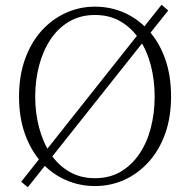

<svg xmlns="http://www.w3.org/2000/svg" viewBox="-20 -767 799 807"><path d="M687 -723 97 20 69 -3 659 -747ZM128 -361Q128 -292 144.5 -230Q161 -168 192.5 -120.5Q224 -73 271 -45.5Q318 -18 379 -18Q441 -18 487.5 -45.5Q534 -73 566 -120.5Q598 -168 614 -230Q630 -292 630 -361Q630 -430 614 -492Q598 -554 566 -601.5Q534 -649 487.5 -676.5Q441 -704 379 -704Q318 -704 271 -676.5Q224 -649 192.5 -601.5Q161 -554 144.5 -492Q128 -430 128 -361ZM379 -739Q445 -739 502.5 -713.5Q560 -688 604.5 -639Q649 -590 674 -520Q699 -450 699 -361Q699 -274 674 -204.5Q649 -135 604.5 -86Q560 -37 502.5 -11Q445 15 379 15Q314 15 256 -10.5Q198 -36 154 -85Q110 -134 85 -203.5Q60 -273 60 -361Q60 -448 85 -518Q110 -588 154 -637Q198 -686 256 -712.5Q314 -739 379 -739Z"/></svg>

Font: Noto Serif KR
Style: Regular
Weight: 200
Designer: Ryoko NISHIZUKA 西塚涼子 (kana & ideographs); Frank Grießhammer (Latin, Greek & Cyrillic); Wenlong ZHANG 张文龙 (bopomofo); San
Foundry: Adobe
Version: Version 2.001;hotconv 1.1.0;makeotfexe 2.6.0